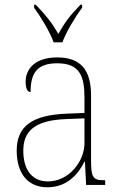

<svg xmlns="http://www.w3.org/2000/svg" viewBox="-20 -786 514 816"><path d="M208 -606H245C262 -651 300 -715 329 -753V-766H322C277 -720 255 -690 228 -642C200 -690 176 -720 132 -766H125V-753C153 -715 192 -651 208 -606ZM181 10C269 10 315 -51 339 -99H341L346 0H427V-20H422C374 -20 367 -33 367 -107V-379C367 -486 326 -542 223 -542C123 -542 89 -487 89 -440C89 -410 96 -395 110 -395C110 -475 137 -517 223 -517C318 -517 339 -464 339 -371V-306L264 -303C118 -297 51 -251 51 -146C51 -40 106 10 181 10ZM184 -15C109 -15 79 -74 79 -145C79 -226 124 -275 262 -280L339 -283V-178C339 -100 273 -15 184 -15Z"/></svg>

Font: Noto Serif SemiCondensed Thin
Style: Regular
Weight: 100
Width: 4
Designer: Monotype Design Team
Foundry: Monotype Imaging Inc.
Version: Version 2.015